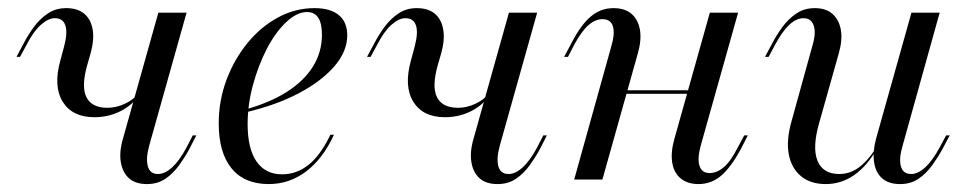

<svg xmlns="http://www.w3.org/2000/svg" viewBox="-20 -446 2400 477"><path d="M345.2 11.3Q316.9 11.3 300.8 -2.8Q284.7 -16.9 280.2 -42.7Q275.8 -68.5 285.5 -101.6L373.4 -414.5H443.5L350.8 -84.7Q341.9 -52.4 347.2 -33.1Q352.4 -13.7 372.6 -13.7Q389.5 -13.7 407.7 -30.2Q425.8 -46.8 443.5 -79.8L458.9 -109.7H467.7L450 -75Q439.5 -55.6 425 -35.5Q410.5 -15.3 391.1 -2Q371.8 11.3 345.2 11.3ZM214.5 -154.8Q159.7 -154.8 135.9 -193.1Q112.1 -231.5 129.8 -295.2L139.5 -331.5Q148.4 -365.3 142.3 -383.1Q136.3 -400.8 116.1 -400.8Q100 -400.8 81.5 -384.3Q62.9 -367.7 46 -334.7L29.8 -304.8H21L39.5 -339.5Q50 -359.7 64.5 -379.4Q79 -399.2 98.8 -412.5Q118.5 -425.8 144.4 -425.8Q172.6 -425.8 189.1 -412.1Q205.6 -398.4 210.1 -373.4Q214.5 -348.4 205.6 -315.3L196.8 -284.7Q181.5 -230.6 194.8 -204.4Q208.1 -178.2 246.8 -178.2Q268.5 -178.2 289.5 -187.9Q310.5 -197.6 324.2 -213.7L322.6 -204.8Q303.2 -180.6 275 -167.7Q246.8 -154.8 214.5 -154.8Z M647.6 11.3Q587.1 11.3 555.2 -27.8Q523.4 -66.9 523.4 -139.5Q523.4 -196 542.7 -247.6Q562.1 -299.2 595.2 -339.5Q628.2 -379.8 671 -402.8Q713.7 -425.8 761.3 -425.8Q800.8 -425.8 821.8 -408.5Q842.7 -391.1 842.7 -358.1Q842.7 -318.5 810.9 -281.5Q779 -244.4 722.6 -214.5Q666.1 -184.7 590.3 -166.9V-174.2Q650.8 -191.1 693.1 -218.1Q735.5 -245.2 757.7 -281Q779.8 -316.9 779.8 -359.7Q779.8 -387.9 770.6 -402Q761.3 -416.1 742.7 -416.1Q717.7 -416.1 691.1 -391.1Q664.5 -366.1 643.1 -325Q621.8 -283.9 608.5 -235.1Q595.2 -186.3 595.2 -137.9Q595.2 -76.6 617.3 -44.8Q639.5 -12.9 680.6 -12.9Q716.9 -12.9 746.8 -36.7Q776.6 -60.5 800.8 -111.3H809.7Q782.3 -51.6 740.7 -20.2Q699.2 11.3 647.6 11.3Z M1216.1 11.3Q1187.9 11.3 1171.8 -2.8Q1155.6 -16.9 1151.2 -42.7Q1146.8 -68.5 1156.5 -101.6L1244.4 -414.5H1314.5L1221.8 -84.7Q1212.9 -52.4 1218.1 -33.1Q1223.4 -13.7 1243.5 -13.7Q1260.5 -13.7 1278.6 -30.2Q1296.8 -46.8 1314.5 -79.8L1329.8 -109.7H1338.7L1321 -75Q1310.5 -55.6 1296 -35.5Q1281.5 -15.3 1262.1 -2Q1242.7 11.3 1216.1 11.3ZM1085.5 -154.8Q1030.6 -154.8 1006.9 -193.1Q983.1 -231.5 1000.8 -295.2L1010.5 -331.5Q1019.4 -365.3 1013.3 -383.1Q1007.3 -400.8 987.1 -400.8Q971 -400.8 952.4 -384.3Q933.9 -367.7 916.9 -334.7L900.8 -304.8H891.9L910.5 -339.5Q921 -359.7 935.5 -379.4Q950 -399.2 969.8 -412.5Q989.5 -425.8 1015.3 -425.8Q1043.5 -425.8 1060.1 -412.1Q1076.6 -398.4 1081 -373.4Q1085.5 -348.4 1076.6 -315.3L1067.7 -284.7Q1052.4 -230.6 1065.7 -204.4Q1079 -178.2 1117.7 -178.2Q1139.5 -178.2 1160.5 -187.9Q1181.5 -197.6 1195.2 -213.7L1193.5 -204.8Q1174.2 -180.6 1146 -167.7Q1117.7 -154.8 1085.5 -154.8Z M1406.5 0 1498.4 -329.8Q1508.1 -362.1 1502.8 -380.2Q1497.6 -398.4 1476.6 -398.4Q1458.9 -398.4 1441.5 -383.1Q1424.2 -367.7 1406.5 -334.7L1391.1 -304.8H1381.5L1400 -339.5Q1423.4 -384.7 1448 -405.2Q1472.6 -425.8 1504 -425.8Q1532.3 -425.8 1548.8 -411.7Q1565.3 -397.6 1569.8 -372.2Q1574.2 -346.8 1564.5 -312.9L1476.6 0ZM1496.8 -212.9 1499.2 -221.8H1726.6L1724.2 -212.9ZM1715.3 11.3Q1687.9 11.3 1671 -2.8Q1654 -16.9 1650 -42.3Q1646 -67.7 1655.6 -101.6L1743.5 -414.5H1813.7L1721 -84.7Q1712.1 -52.4 1717.7 -34.3Q1723.4 -16.1 1742.7 -16.1Q1761.3 -16.1 1778.6 -31Q1796 -46 1812.9 -79.8L1829 -109.7H1837.9L1820.2 -75Q1796 -30.6 1771.8 -9.7Q1747.6 11.3 1715.3 11.3Z M2031.5 11.3Q1993.5 11.3 1969.8 -8.5Q1946 -28.2 1939.5 -63.3Q1933.1 -98.4 1946.8 -146L1997.6 -329.8Q2008.1 -363.7 2001.6 -382.3Q1995.2 -400.8 1976.6 -400.8Q1958.1 -400.8 1940.3 -383.9Q1922.6 -366.9 1905.6 -334.7L1889.5 -304.8H1880.6L1899.2 -339.5Q1909.7 -359.7 1924.2 -379.4Q1938.7 -399.2 1958.5 -412.5Q1978.2 -425.8 2004 -425.8Q2032.3 -425.8 2048.4 -411.3Q2064.5 -396.8 2069 -371.8Q2073.4 -346.8 2063.7 -312.9L2015.3 -141.1Q1997.6 -79.8 2010.9 -46.8Q2024.2 -13.7 2065.3 -13.7Q2092.7 -13.7 2115.7 -31.5Q2138.7 -49.2 2159.7 -83.9V-78.2Q2134.7 -33.9 2102.4 -11.3Q2070.2 11.3 2031.5 11.3ZM2216.1 11.3Q2187.9 11.3 2171.8 -2.8Q2155.6 -16.9 2151.6 -42.7Q2147.6 -68.5 2156.5 -101.6L2244.4 -414.5H2314.5L2222.6 -84.7Q2212.9 -52.4 2218.1 -33.1Q2223.4 -13.7 2243.5 -13.7Q2260.5 -13.7 2278.6 -30.2Q2296.8 -46.8 2314.5 -79.8L2330.6 -109.7H2339.5L2321 -75Q2310.5 -55.6 2296 -35.5Q2281.5 -15.3 2262.1 -2Q2242.7 11.3 2216.1 11.3Z"/></svg>

Font: Playfair 144pt Light
Style: Italic
Weight: 300
Italic angle: -15.6°
Designer: Claus Eggers Sørensen
Foundry: Claus Eggers Sørensen
Version: Version 2.001;gftools[0.9.30]